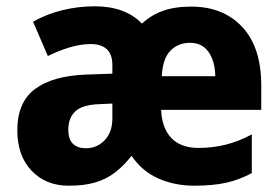

<svg xmlns="http://www.w3.org/2000/svg" viewBox="-20 -580 888 610"><path d="M588 -559Q689 -559 749.5 -494.5Q810 -430 810 -309V-231H492Q494 -174 524 -142Q554 -110 611 -110Q654 -110 695.5 -120Q737 -130 780 -153V-30Q741 -9 699 0.5Q657 10 597 10Q535 10 483 -13Q431 -36 398 -85Q371 -51 343.5 -30.5Q316 -10 281.5 0Q247 10 198 10Q126 10 80.5 -37.5Q35 -85 35 -166Q35 -255 91 -297Q147 -339 253 -343L337 -346V-373Q337 -408 319 -424Q301 -440 269 -440Q237 -440 203 -430Q169 -420 132 -402L85 -511Q127 -535 177.5 -547.5Q228 -560 281 -560Q378 -560 431 -505Q460 -532 497.5 -545.5Q535 -559 588 -559ZM584 -444Q546 -444 521.5 -419Q497 -394 494 -338H664Q663 -386 642.5 -415Q622 -444 584 -444ZM294 -249Q241 -247 219 -226Q197 -205 197 -168Q197 -137 212 -123Q227 -109 253 -109Q288 -109 312.5 -134.5Q337 -160 337 -204V-251Z"/></svg>

Font: Noto Sans Sinhala SemiCondensed ExtraBold
Style: Regular
Weight: 800
Width: 4
Designer: Jelle Bosma - Monotype Design Team
Foundry: Monotype Imaging Inc.
Version: Version 2.006; ttfautohint (v1.8.4.7-5d5b)